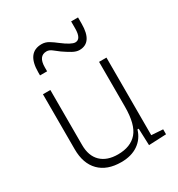

<svg xmlns="http://www.w3.org/2000/svg" viewBox="-186 -902 958 1033"><g transform="rotate(-30 293.0 -385.5)"><path d="M266.6 9.8Q178.7 9.8 130.9 -38.8Q83 -87.4 83 -175.8V-517.6H128.9V-175.8Q128.9 -107.9 166.5 -71.5Q204.1 -35.2 271.5 -35.2Q350.6 -35.2 391.1 -82Q431.6 -128.9 431.6 -239.3V-517.6H477.5V-35.6L548.8 -30.8V0L440.4 4.9L436.5 -99.6H428.7Q413.6 -47.9 371.3 -19Q329.1 9.8 266.6 9.8ZM120.1 -613.3V-632.8Q120.1 -754.9 210.9 -754.9Q233.9 -754.9 254.2 -742.7Q274.4 -730.5 295.4 -713.9Q350.1 -671.9 374 -671.9Q410.2 -671.9 410.2 -737.3V-781.2H453.1V-742.2Q453.1 -625 373 -625Q353.5 -625 330.3 -637.9Q307.1 -650.9 281.2 -668.9Q264.6 -681.2 247.8 -694.6Q231 -708 214.8 -708Q164.1 -708 164.1 -637.7V-613.3Z"/></g></svg>

Font: Cascadia Mono ExtraLight
Style: Regular
Weight: 200
Monospace: yes
Designer: Aaron Bell
Foundry: Saja Typeworks
Version: Version 2404.023; ttfautohint (v1.8.4)